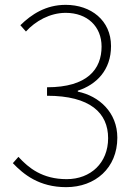

<svg xmlns="http://www.w3.org/2000/svg" viewBox="-20 -759 561 792"><path d="M253 13C373 13 464 -66 464 -191C464 -295 389 -363 301 -381V-385C378 -410 438 -470 438 -569C438 -675 355 -739 251 -739C169 -739 110 -700 64 -655L87 -629C126 -672 186 -706 251 -706C341 -706 399 -649 399 -567C399 -474 341 -399 174 -399V-364C352 -364 426 -293 426 -189C426 -87 354 -20 255 -20C155 -20 98 -66 56 -112L33 -86C77 -40 141 13 253 13Z"/></svg>

Font: Harano Aji Gothic TW ExtraLight
Style: Regular
Weight: 250
Foundry: Masamichi Hosoda
Version: HaranoAjiGothicTW-ExtraLight version 20230610;ttx 4.39.4